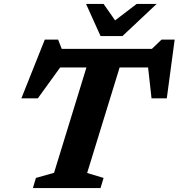

<svg xmlns="http://www.w3.org/2000/svg" viewBox="-20 -955 907 975"><path d="M506 -51.5 490.5 0H147L162.5 -51.5L254.5 -77.5L419 -612.5H285.5L172 -455.5H88.5L207.5 -754H275L293.5 -707H751.5L800.5 -754H867L827 -455.5H749.5L732 -612.5H587.5L422.5 -76.5ZM775.5 -935 602 -772H490.5L417 -935H506L564.5 -851.5L674 -935Z"/></svg>

Font: Newsreader Caption SemiBold
Style: Italic
Weight: 600
Italic angle: -17°
Designer: Hugues Gentile
Foundry: Production Type
Version: Version 1.001